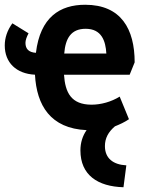

<svg xmlns="http://www.w3.org/2000/svg" viewBox="-20 -537 625 807"><path d="M427 -312H250C255 -375 278 -416 340 -416C407 -416 424 -365 427 -312ZM499 250 511 158C455 155 421 128 421 77C421 44 435 18 463 -6C483 -14 503 -23 522 -36L483 -131C448 -109 404 -97 365 -97C279 -97 254 -148 249 -223H525L546 -275C546 -415 489 -517 338 -517C232 -517 149 -465 131 -315C101 -317 87 -331 87 -357C87 -368 92 -382 100 -397L32 -439C10 -409 0 -377 0 -346C0 -274 48 -227 127 -223C134 -94 192 3 344 10C327 34 318 63 318 95C318 199 391 247 499 250Z"/></svg>

Font: Finlandica SemiBold
Style: Regular
Weight: 600
Designer: Niklas Ekholm, Juho Hiilivirta, Jaakko Suomalainen
Foundry: Helsinki Type Studio
Version: Version 2.000;Glyphs 3.2 (3202)